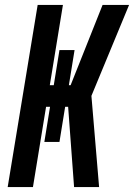

<svg xmlns="http://www.w3.org/2000/svg" viewBox="-20 -755 541 775"><path d="M11 0 132 -735H234L181 -411H197L220 -553H281L258 -411H265L394 -735H501L349 -368L380 0H279L255 -324H243L220 -182H159L182 -324H166L113 0Z"/></svg>

Font: Iosevka QP
Style: Bold Italic
Weight: 700
Italic angle: -9°
Designer: Belleve Invis
Foundry: Belleve Invis
Version: Version 20.0.0; ttfautohint (v1.8.4)